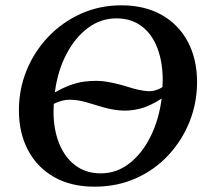

<svg xmlns="http://www.w3.org/2000/svg" viewBox="-20 -691 812 721"><path d="M335 10Q246 10 182.5 -26.5Q119 -63 85 -127.5Q51 -192 51 -277Q51 -356 80 -427Q109 -498 161.5 -553Q214 -608 284 -639.5Q354 -671 436 -671Q524 -671 588 -634.5Q652 -598 686 -533Q720 -468 720 -383Q720 -305 692 -234.5Q664 -164 612.5 -108.5Q561 -53 490.5 -21.5Q420 10 335 10ZM417 -622Q358 -622 309.5 -585.5Q261 -549 228.5 -486Q196 -423 186 -344Q246 -378 296 -384.5Q346 -391 387.5 -383Q429 -375 464.5 -363.5Q500 -352 531 -349Q562 -346 590 -364Q591 -377 591 -390Q591 -458 571 -510.5Q551 -563 512 -592.5Q473 -622 417 -622ZM358 -40Q418 -40 466 -77.5Q514 -115 545.5 -178.5Q577 -242 587 -321Q541 -291 502 -282Q463 -273 428.5 -276.5Q394 -280 363 -289.5Q332 -299 302.5 -307.5Q273 -316 243.5 -316.5Q214 -317 182 -301Q181 -287 181 -272Q181 -204 202.5 -151.5Q224 -99 263.5 -69.5Q303 -40 358 -40Z"/></svg>

Font: Spectral SC SemiBold
Style: Italic
Weight: 600
Italic angle: -10°
Designer: Jean-Baptiste Levee
Foundry: Production Type
Version: Version 2.001